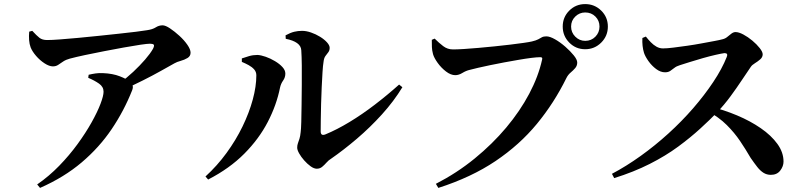

<svg xmlns="http://www.w3.org/2000/svg" viewBox="-20 -867 3960 940"><path d="M564 -459Q600 -485 632.5 -515.5Q665 -546 690.5 -575.5Q716 -605 729 -628Q737 -644 732.5 -648.5Q728 -653 714 -653Q702 -653 667.5 -648Q633 -643 586.5 -634.5Q540 -626 490.5 -616.5Q441 -607 396.5 -597.5Q352 -588 322 -580Q303 -575 289.5 -566Q276 -557 265 -549.5Q254 -542 239 -542Q221 -542 198 -557Q175 -572 156.5 -593.5Q138 -615 130 -635Q124 -651 122.5 -671Q121 -691 123 -712L138 -716Q159 -693 173 -682Q187 -671 211 -671Q234 -671 273.5 -674Q313 -677 362 -681.5Q411 -686 463 -691.5Q515 -697 562 -702Q609 -707 645.5 -711.5Q682 -716 699 -719Q727 -723 742.5 -733Q758 -743 776 -743Q790 -743 812.5 -728Q835 -713 858.5 -691.5Q882 -670 897.5 -647.5Q913 -625 913 -609Q913 -592 898 -583Q883 -574 864.5 -569Q846 -564 834 -557Q807 -542 767 -519.5Q727 -497 679 -473Q631 -449 580 -426ZM162 36Q220 -4 270 -55.5Q320 -107 360 -162Q400 -217 428.5 -268Q457 -319 472 -358.5Q487 -398 487 -418Q487 -442 465 -457.5Q443 -473 412 -486L414 -501Q431 -505 448 -507.5Q465 -510 484 -509Q532 -507 566.5 -493.5Q601 -480 613 -469Q624 -461 628.5 -450.5Q633 -440 627 -425Q587 -324 526.5 -234.5Q466 -145 380 -72Q294 1 176 53Z M1531 -41Q1517 -41 1500.5 -53Q1484 -65 1469 -82Q1454 -99 1444.5 -116Q1435 -133 1435 -144Q1435 -156 1438.5 -165.5Q1442 -175 1446 -187.5Q1450 -200 1452 -220Q1454 -234 1455 -270Q1456 -306 1456.5 -354Q1457 -402 1457.5 -452Q1458 -502 1457.5 -547Q1457 -592 1455 -621Q1454 -642 1434.5 -656Q1415 -670 1379 -677L1378 -694Q1402 -707 1420.5 -711.5Q1439 -716 1459 -716Q1479 -716 1502.5 -708Q1526 -700 1547 -687Q1568 -674 1581 -659.5Q1594 -645 1594 -633Q1594 -620 1587.5 -611.5Q1581 -603 1573.5 -593Q1566 -583 1564 -564Q1561 -547 1559 -514Q1557 -481 1555 -440Q1553 -399 1552 -357.5Q1551 -316 1550.5 -280.5Q1550 -245 1550 -224Q1550 -200 1573 -209Q1629 -232 1691 -269.5Q1753 -307 1815 -354.5Q1877 -402 1934 -453L1950 -440Q1908 -371 1850 -307Q1792 -243 1727.5 -188Q1663 -133 1601 -90Q1589 -83 1578.5 -71Q1568 -59 1557 -50Q1546 -41 1531 -41ZM986 -3Q1043 -55 1089 -118Q1135 -181 1167.5 -248Q1200 -315 1217.5 -379.5Q1235 -444 1235 -498Q1235 -515 1224.5 -527Q1214 -539 1197.5 -548Q1181 -557 1164 -564V-581Q1181 -587 1200 -592.5Q1219 -598 1241 -598Q1258 -597 1281 -589Q1304 -581 1326.5 -567.5Q1349 -554 1363 -538.5Q1377 -523 1377 -507Q1377 -488 1366 -472.5Q1355 -457 1351 -438Q1334 -353 1291 -270Q1248 -187 1176 -114.5Q1104 -42 999 12Z M2114 33Q2217 -20 2304 -91Q2391 -162 2458.5 -242.5Q2526 -323 2571 -408Q2616 -493 2634 -575Q2636 -582 2633.5 -584.5Q2631 -587 2625 -587Q2609 -587 2581 -583.5Q2553 -580 2518.5 -574Q2484 -568 2448.5 -561.5Q2413 -555 2380 -548Q2347 -541 2320.5 -535Q2294 -529 2280 -525Q2262 -521 2244 -510Q2226 -499 2209 -499Q2187 -499 2163.5 -517Q2140 -535 2122.5 -559.5Q2105 -584 2100 -602Q2095 -621 2094.5 -636.5Q2094 -652 2094 -672L2108 -678Q2129 -657 2150 -641Q2171 -625 2198 -625Q2218 -625 2250.5 -627Q2283 -629 2322 -632.5Q2361 -636 2401 -640Q2441 -644 2478 -648.5Q2515 -653 2543 -657Q2571 -661 2584 -664Q2605 -669 2615 -674.5Q2625 -680 2633 -684.5Q2641 -689 2655 -689Q2672 -689 2697.5 -674.5Q2723 -660 2747.5 -638.5Q2772 -617 2789 -596Q2806 -575 2806 -561Q2806 -545 2796 -533.5Q2786 -522 2773.5 -511.5Q2761 -501 2753 -485Q2693 -363 2608.5 -260.5Q2524 -158 2406 -78.5Q2288 1 2126 53ZM2845 -626Q2799 -626 2767 -658.5Q2735 -691 2735 -737Q2735 -783 2767 -815Q2799 -847 2845 -847Q2891 -847 2923.5 -815Q2956 -783 2956 -737Q2956 -691 2923.5 -658.5Q2891 -626 2845 -626ZM2845 -667Q2875 -667 2895 -687.5Q2915 -708 2915 -737Q2915 -766 2895 -786Q2875 -806 2845 -806Q2817 -806 2796.5 -786Q2776 -766 2776 -737Q2776 -708 2796.5 -687.5Q2817 -667 2845 -667Z M2976 -16Q3046 -53 3116.5 -103.5Q3187 -154 3252.5 -213.5Q3318 -273 3373.5 -337Q3429 -401 3472 -465.5Q3515 -530 3538 -588Q3546 -607 3527 -607Q3512 -605 3483.5 -598.5Q3455 -592 3421.5 -582.5Q3388 -573 3358 -563.5Q3328 -554 3309 -548Q3292 -543 3281.5 -534.5Q3271 -526 3261 -519.5Q3251 -513 3236 -513Q3214 -513 3192.5 -529Q3171 -545 3155 -567.5Q3139 -590 3133 -608Q3128 -624 3126 -642.5Q3124 -661 3125 -681L3142 -688Q3153 -674 3166 -660.5Q3179 -647 3194 -638.5Q3209 -630 3226 -630Q3246 -630 3277.5 -634Q3309 -638 3344.5 -643Q3380 -648 3414.5 -654.5Q3449 -661 3476.5 -666Q3504 -671 3518 -675Q3531 -678 3541 -686.5Q3551 -695 3561 -702.5Q3571 -710 3581 -710Q3597 -710 3619.5 -698Q3642 -686 3663.5 -668Q3685 -650 3699.5 -631.5Q3714 -613 3714 -601Q3714 -587 3702 -576.5Q3690 -566 3676 -557.5Q3662 -549 3656 -540Q3638 -514 3612.5 -475.5Q3587 -437 3556.5 -395.5Q3526 -354 3490 -316Q3456 -281 3408.5 -237.5Q3361 -194 3300 -149Q3239 -104 3161 -64.5Q3083 -25 2987 5ZM3754 -11Q3734 -11 3718 -21Q3702 -31 3687.5 -49.5Q3673 -68 3655 -94Q3630 -137 3603 -177Q3576 -217 3538 -255Q3500 -293 3440 -326L3456 -346Q3524 -329 3588.5 -302Q3653 -275 3704.5 -239.5Q3756 -204 3786 -162.5Q3816 -121 3816 -76Q3816 -53 3800 -32Q3784 -11 3754 -11Z"/></svg>

Font: Noto Serif JP ExtraLight
Style: Bold
Weight: 700
Version: Version 2.003-H1;hotconv 1.1.1;makeotfexe 2.6.0